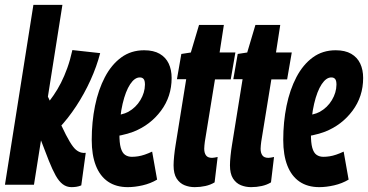

<svg xmlns="http://www.w3.org/2000/svg" viewBox="-36 -760 1514 790"><path d="M-15.6 0 101.4 -740H220.8L103.8 0ZM258 10Q238.2 10 222.4 -1.8Q206.6 -13.6 193.1 -37.8Q179.6 -62 165 -98.6L122 -210L152 -381.8L215.8 -245.2Q236.8 -200.4 251.2 -176.6Q265.6 -152.8 276.7 -143.7Q287.8 -134.6 299.4 -132Q303.4 -131 307.6 -130.8Q311.8 -130.6 316.8 -131.2L298.4 2.8Q287.8 7.2 277.7 8.6Q267.6 10 258 10ZM206.2 -232.4 150.2 -322.4Q167.8 -344 184.3 -367.8Q200.8 -391.6 214.8 -419.1Q228.8 -446.6 240.8 -479.8Q252.8 -513 261.8 -554L376.2 -541.4Q362.2 -487 336.6 -430.6Q311 -374.2 277.5 -323.2Q244 -272.2 206.2 -232.4Z M431.6 -284.8Q445.6 -285.2 462.5 -289.2Q479.4 -293.2 491.4 -299.6Q523.2 -317.4 541.6 -348.1Q560 -378.8 560.4 -411.6Q560.4 -428.6 554.9 -435Q549.4 -441.4 539.8 -441.4Q518.4 -441.8 499.6 -413.5Q480.8 -385.2 468.5 -333.1Q456.2 -281 455.4 -210.2Q455 -172.6 460.9 -151.8Q466.8 -131 478.6 -122.9Q490.4 -114.8 506.4 -114.8Q518.8 -114.8 531.9 -116.8Q545 -118.8 559.6 -123.8Q574.2 -128.8 590 -136.2L610.4 -21Q583.2 -4.8 550.7 2.6Q518.2 10 489.8 10Q441.6 10 408.5 -12.6Q375.4 -35.2 358.4 -78.6Q341.4 -122 341.4 -184.2Q341.4 -258 355 -324.6Q368.6 -391.2 395.7 -442.8Q422.8 -494.4 463.1 -523.8Q503.4 -553.2 557 -553.2Q596 -553.2 621.1 -538.6Q646.2 -524 658.2 -498.4Q670.2 -472.8 670.2 -439.2Q670.2 -363 626.4 -304.3Q582.6 -245.6 513.6 -218.2Q489.4 -209 462.8 -203.5Q436.2 -198 408.8 -197.6Z M859.5 -114.1 847 -9.6Q830.1 0.7 809.1 5.3Q788.1 10 765.1 10Q743 10 723.3 2.1Q703.5 -5.9 690.8 -25.4Q678.2 -44.9 678.2 -79.9Q678.2 -95.1 680.6 -118.9Q683 -142.6 686.4 -162.6L730.1 -434H692L710.1 -538L749.2 -544L782.9 -657.3H885.1L867.6 -544H932.5L913.4 -433.3H848.5L806.9 -177.3Q805.9 -168.8 805.1 -161.6Q804.3 -154.4 804.3 -148.2Q804.3 -130.8 811.6 -120.7Q818.8 -110.5 836.7 -110.5Q841.9 -110.5 847.3 -111.7Q852.6 -112.8 859.5 -114.1Z M1091.5 -114.1 1079 -9.6Q1062.1 0.7 1041.1 5.3Q1020.1 10 997.1 10Q975 10 955.3 2.1Q935.5 -5.9 922.8 -25.4Q910.2 -44.9 910.2 -79.9Q910.2 -95.1 912.6 -118.9Q915 -142.6 918.4 -162.6L962.1 -434H924L942.1 -538L981.2 -544L1014.9 -657.3H1117.1L1099.6 -544H1164.5L1145.4 -433.3H1080.5L1038.9 -177.3Q1037.9 -168.8 1037.1 -161.6Q1036.3 -154.4 1036.3 -148.2Q1036.3 -130.8 1043.6 -120.7Q1050.8 -110.5 1068.7 -110.5Q1073.9 -110.5 1079.3 -111.7Q1084.6 -112.8 1091.5 -114.1Z M1219.6 -284.8Q1233.6 -285.2 1250.5 -289.2Q1267.4 -293.2 1279.4 -299.6Q1311.2 -317.4 1329.6 -348.1Q1348 -378.8 1348.4 -411.6Q1348.4 -428.6 1342.9 -435Q1337.4 -441.4 1327.8 -441.4Q1306.4 -441.8 1287.6 -413.5Q1268.8 -385.2 1256.5 -333.1Q1244.2 -281 1243.4 -210.2Q1243 -172.6 1248.9 -151.8Q1254.8 -131 1266.6 -122.9Q1278.4 -114.8 1294.4 -114.8Q1306.8 -114.8 1319.9 -116.8Q1333 -118.8 1347.6 -123.8Q1362.2 -128.8 1378 -136.2L1398.4 -21Q1371.2 -4.8 1338.7 2.6Q1306.2 10 1277.8 10Q1229.6 10 1196.5 -12.6Q1163.4 -35.2 1146.4 -78.6Q1129.4 -122 1129.4 -184.2Q1129.4 -258 1143 -324.6Q1156.6 -391.2 1183.7 -442.8Q1210.8 -494.4 1251.1 -523.8Q1291.4 -553.2 1345 -553.2Q1384 -553.2 1409.1 -538.6Q1434.2 -524 1446.2 -498.4Q1458.2 -472.8 1458.2 -439.2Q1458.2 -363 1414.4 -304.3Q1370.6 -245.6 1301.6 -218.2Q1277.4 -209 1250.8 -203.5Q1224.2 -198 1196.8 -197.6Z"/></svg>

Font: Georama
Style: Italic
Weight: 400
Width: 2
Italic angle: -9°
Designer: Jean-Baptiste Levee
Foundry: Production Type
Version: Version 1.000